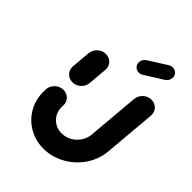

<svg xmlns="http://www.w3.org/2000/svg" viewBox="-203 -797 902 902"><g transform="rotate(45 248.0 -346.0)"><path d="M123.7 -313.3Q108.5 -313.3 96.5 -320.7Q84.4 -328.1 78.1 -340.9Q71.9 -353.7 73 -368.9L81.1 -463Q82.6 -478.1 91.1 -490.9Q99.6 -503.7 113 -511.1Q126.3 -518.5 141.5 -518.5Q156.7 -518.5 168.9 -511.1Q181.1 -503.7 187.4 -490.9Q193.7 -478.1 192.2 -463L184.1 -368.9Q183 -353.7 174.3 -340.9Q165.6 -328.1 152.2 -320.7Q138.9 -313.3 123.7 -313.3ZM444.8 -518.1Q460 -518.1 472.2 -510.7Q484.4 -503.3 490.7 -490.6Q497 -477.8 495.6 -462.6L473 -203Q468.1 -146.3 435.9 -98.9Q403.7 -51.5 353.7 -23.9Q303.7 3.7 248.1 3.7Q195.6 3.7 152.2 -21.1Q108.9 -45.9 83.9 -89.1Q58.9 -132.2 58.9 -184.8Q58.9 -190.4 59.6 -203Q60.7 -218.1 69.4 -230.9Q78.1 -243.7 91.5 -251.1Q104.8 -258.5 120 -258.5Q135.2 -258.5 147.2 -251.1Q159.3 -243.7 165.6 -230.9Q171.9 -218.1 170.7 -203Q170.4 -200 170.4 -194.1Q170.4 -170 181.9 -150.2Q193.3 -130.4 213.3 -118.9Q233.3 -107.4 257.8 -107.4Q283.7 -107.4 306.7 -120.2Q329.6 -133 344.6 -155Q359.6 -177 361.9 -203L384.4 -462.6Q385.9 -477.8 394.4 -490.6Q403 -503.3 416.3 -510.7Q429.6 -518.1 444.8 -518.1ZM312.2 -565.6Q297.8 -565.6 288 -575.6Q278.1 -585.6 278.1 -600Q278.1 -610 283.3 -618.7Q288.5 -627.4 297 -633L387.4 -690Q397 -696.3 408.5 -696.3Q423 -696.3 432.8 -686.5Q442.6 -676.7 442.6 -662.6Q442.6 -652.2 437.6 -643.5Q432.6 -634.8 424.1 -628.9L333.3 -571.9Q323.7 -565.6 312.2 -565.6Z"/></g></svg>

Font: 26F Galaxy Sans Black
Style: Italic
Weight: 900
Italic angle: -5°
Designer: C₂₉H₂₅N₃O₅
Version: Version 1.200